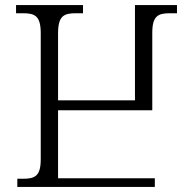

<svg xmlns="http://www.w3.org/2000/svg" viewBox="-20 -734 752 754"><path d="M48 0H588V-34H208V-301H578V-605C578 -673 602 -682 648 -682H675V-714H510V-340H208V-603C208 -672 231 -682 278 -682H306V-714H43V-682H70C117 -682 140 -672 140 -603V-109C140 -42 117 -32 70 -32H48Z"/></svg>

Font: Noto Serif Georgian Light
Style: Regular
Weight: 300
Designer: Monotype Design Team, Akaki Razmadze
Foundry: Google LLC
Version: Version 2.003